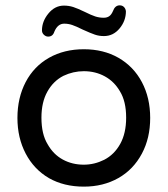

<svg xmlns="http://www.w3.org/2000/svg" viewBox="-20 -695 634 726"><path d="M138.7 -580.1Q138.7 -614.3 163.1 -644Q187.5 -673.8 221.7 -673.8Q240.2 -673.8 256.8 -668.5Q273.4 -663.1 299.8 -650.4Q325.2 -637.7 340.3 -632.8Q355.5 -627.9 372.1 -627.9Q384.8 -627.9 393.1 -633.8Q401.4 -639.6 407.2 -653.3Q415 -674.8 432.6 -674.8Q442.4 -674.8 448.7 -668.5Q455.1 -662.1 456.1 -652.3Q456.1 -616.2 432.1 -587.4Q408.2 -558.6 373 -558.6Q354.5 -558.6 338.9 -564Q323.2 -569.3 293 -583Q267.6 -595.7 252.9 -600.6Q238.3 -605.5 222.7 -605.5Q198.2 -605.5 185.5 -575.2Q179.7 -556.6 162.1 -556.6Q153.3 -556.6 146 -563.5Q138.7 -570.3 138.7 -580.1ZM165 -21.5Q108.4 -54.7 77.1 -114.3Q45.9 -173.8 45.9 -249Q45.9 -325.2 77.1 -384.8Q108.4 -444.3 165.5 -476.6Q222.7 -508.8 296.9 -508.8Q371.1 -508.8 427.7 -476.6Q485.4 -443.4 516.6 -384.3Q547.9 -325.2 547.9 -249Q547.9 -172.9 516.6 -114.3Q484.4 -53.7 427.2 -21.5Q370.1 10.7 296.9 10.7Q221.7 10.7 165 -21.5ZM374 -90.8Q412.1 -110.4 434.6 -150.9Q457 -191.4 457 -250Q457 -311.5 433.6 -349.6Q412.1 -386.7 376.5 -406.2Q340.8 -425.8 296.9 -425.8Q256.8 -425.8 219.7 -408.2Q181.6 -388.7 159.2 -348.6Q136.7 -308.6 136.7 -250Q136.7 -187.5 160.2 -149.4Q181.6 -111.3 217.3 -91.8Q252.9 -72.3 296.9 -72.3Q336.9 -72.3 374 -90.8Z"/></svg>

Font: jf-openhuninn-1.0
Style: Regular
Weight: 400
Designer: [Kosugi Maru]
      Designed by Motoya company      

      [Varela Round]
      Joe Prince(Latin component); Avraham Co
Foundry: justfont CO.,LTD.
Version: 1.0